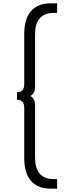

<svg xmlns="http://www.w3.org/2000/svg" viewBox="-20 -880 427 1160"><path d="M325 260V202H302.5C228.5 202 192 155 192 74.5V-241C192 -272.5 181.5 -290.5 164 -300C181.5 -309.5 192 -327.5 192 -359V-674.5C192 -755 228.5 -802 302.5 -802H325V-860H285.5C157.5 -860 126.5 -762 126.5 -679V-372C126.5 -336.5 111 -322.5 82.5 -322.5V-277.5C111 -277.5 126.5 -264 126.5 -228V79C126.5 162 157.5 260 285.5 260Z"/></svg>

Font: Spartan
Style: Regular
Weight: 400
Designer: Matt Bailey, Mirko Velimirovic
Foundry: Matt Bailey
Version: Version 1.003